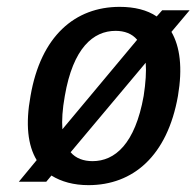

<svg xmlns="http://www.w3.org/2000/svg" viewBox="-20 -530 573 560"><path d="M499 -250C513 -332 505 -394 480 -437L533 -500H453L437 -482C409 -501 372 -510 329 -510C199 -510 99 -425 69 -250C54 -168 61 -106 87 -63L35 0H115L130 -18C159 0 195 10 238 10C368 10 468 -75 499 -250ZM399 -250C374 -110 315 -60 250 -60C224 -60 201 -68 186 -86L405 -347C407 -321 405 -289 399 -250ZM169 -250C193 -390 252 -440 317 -440C343 -440 365 -432 380 -414L162 -153C160 -179 162 -211 169 -250Z"/></svg>

Font: Scada
Style: Italic
Weight: 400
Designer: Jovanny Lemonad
Foundry: Jovanny Lemonad
Version: Version 3.005